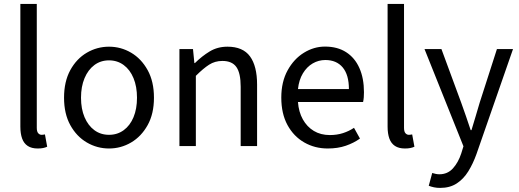

<svg xmlns="http://www.w3.org/2000/svg" viewBox="-20 -732 2602 962"><path d="M169 12Q138.2 12 118.9 -0.8Q99.6 -13.5 90.8 -38Q82 -62.5 82 -97.6V-712.4H164.3V-91.6Q164.3 -72.3 171.6 -64.4Q178.8 -56.5 188.5 -56.5Q192.2 -56.5 195.7 -57Q199.2 -57.5 205.2 -58.5L216.4 3.1Q207.8 7.2 196.3 9.6Q184.8 12 169 12Z M526.2 12Q466.6 12 415.1 -18.1Q363.7 -48.1 332.3 -105Q300.9 -161.9 300.9 -242.4Q300.9 -323.5 332.3 -380.8Q363.7 -438 415.1 -468Q466.6 -498.1 526.2 -498.1Q585.7 -498.1 636.9 -468Q688 -438 719.7 -380.8Q751.4 -323.5 751.4 -242.4Q751.4 -161.9 719.7 -105Q688 -48.1 636.9 -18.1Q585.7 12 526.2 12ZM526.2 -56.5Q568 -56.5 599.8 -79.7Q631.6 -102.9 649 -144.8Q666.4 -186.7 666.4 -242.4Q666.4 -298.1 649 -340.3Q631.6 -382.6 599.8 -406.1Q568 -429.6 526.2 -429.6Q484.4 -429.6 452.9 -406.1Q421.4 -382.6 403.6 -340.3Q385.9 -298.1 385.9 -242.4Q385.9 -186.7 403.6 -144.8Q421.4 -102.9 452.9 -79.7Q484.4 -56.5 526.2 -56.5Z M879 0V-486.1H947L953.9 -416H956.6Q991.7 -450.7 1030.8 -474.4Q1070 -498.1 1119.7 -498.1Q1197 -498.1 1232.6 -449.5Q1268.1 -401 1268.1 -308V0H1185.9V-297.4Q1185.9 -365.6 1164.4 -396.1Q1142.9 -426.7 1094.2 -426.7Q1056.9 -426.7 1027.6 -407.8Q998.3 -389 961.3 -352V0Z M1622.1 12Q1557.2 12 1504.4 -18.3Q1451.5 -48.6 1420.4 -105.5Q1389.4 -162.5 1389.4 -242.9Q1389.4 -322.1 1421.1 -379.6Q1452.7 -437 1502.8 -467.8Q1552.8 -498.6 1608.3 -498.6Q1670.7 -498.6 1714.2 -470.6Q1757.8 -442.7 1780.7 -391.2Q1803.6 -339.8 1803.6 -270Q1803.6 -256.3 1802.7 -244.6Q1801.8 -232.9 1799.2 -220.8H1472.9Q1476.6 -170.9 1497.4 -133.8Q1518.1 -96.7 1552.4 -76Q1586.8 -55.3 1632.7 -55.3Q1668.2 -55.3 1698.4 -65Q1728.7 -74.8 1753.7 -91.6L1783.6 -37.7Q1752.3 -15.4 1712.4 -1.7Q1672.5 12 1622.1 12ZM1472.9 -285.6H1728.2Q1728.2 -357 1697.1 -394.2Q1665.9 -431.3 1610.1 -431.3Q1576.3 -431.3 1546.9 -414.3Q1517.5 -397.2 1497.7 -364.6Q1477.9 -331.9 1472.9 -285.6Z M2009 12Q1978.2 12 1958.9 -0.8Q1939.6 -13.5 1930.8 -38Q1922 -62.5 1922 -97.6V-712.4H2004.3V-91.6Q2004.3 -72.3 2011.6 -64.4Q2018.8 -56.5 2028.5 -56.5Q2032.2 -56.5 2035.7 -57Q2039.2 -57.5 2045.2 -58.5L2056.4 3.1Q2047.8 7.2 2036.3 9.6Q2024.8 12 2009 12Z M2185.3 209.5Q2168.5 209.5 2154.3 206.5Q2140.2 203.5 2128.2 198.8L2145.6 134.7Q2155.1 137.7 2164.1 139.5Q2173.1 141.2 2181.4 141.2Q2222.7 141.2 2249.6 111.4Q2276.4 81.6 2291 36.9L2302.1 1L2107 -486.1H2191.8L2291 -217Q2302.6 -185.5 2314.7 -149.9Q2326.8 -114.3 2338.3 -80H2342.3Q2352.9 -113.5 2363.2 -149.2Q2373.6 -184.8 2383.2 -217L2469.8 -486.1H2550.4L2367.3 40Q2350.1 88.1 2326.3 126.5Q2302.5 165 2268.2 187.2Q2234 209.5 2185.3 209.5Z"/></svg>

Font: Source Sans Variable
Style: Regular
Weight: 200
Designer: Paul D. Hunt
Foundry: Adobe Systems Incorporated
Version: Version 3.006;hotconv 1.0.111;makeotfexe 2.5.65597